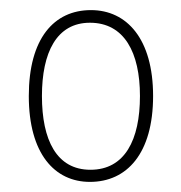

<svg xmlns="http://www.w3.org/2000/svg" viewBox="-20 -740 359 380"><path d="M158 -380C231 -380 283 -436 283 -550C283 -663 231 -720 160 -720C87 -720 37 -664 37 -550C37 -436 88 -380 158 -380ZM159 -404C92 -404 63 -463 63 -550C63 -636 92 -695 158 -695C226 -695 257 -636 257 -550C257 -463 227 -404 159 -404Z"/></svg>

Font: Noto Serif Tamil SemiCondensed Thin
Style: Regular
Weight: 100
Width: 4
Designer: Indian Type Foundry, Tom Grace, and the Monotype Design Team
Foundry: Monotype Imaging Inc.
Version: Version 2.004